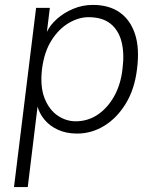

<svg xmlns="http://www.w3.org/2000/svg" viewBox="-20 -532 634 782"><path d="M133 -98 93 230H37L127 -500H183L171 -402Q184 -430 212 -455Q240 -480 278 -496Q316 -512 358 -512Q424 -512 467.5 -481.5Q511 -451 530 -393Q549 -335 538 -250Q528 -168 492 -109.5Q456 -51 404.5 -19.5Q353 12 294 12Q249 12 215 -4Q181 -20 160.5 -45.5Q140 -71 133 -98ZM288 -38Q338 -38 378 -65Q418 -92 445 -140Q472 -188 479 -252Q487 -315 475 -362Q463 -409 430 -435.5Q397 -462 340 -462Q301 -462 260.5 -438.5Q220 -415 190 -368Q160 -321 151 -250Q143 -179 161.5 -132Q180 -85 214.5 -61.5Q249 -38 288 -38Z"/></svg>

Font: Inclusive Sans Light
Style: Italic
Weight: 300
Italic angle: -7°
Designer: Olivia King
Foundry: Olivia King
Version: Version 2.004